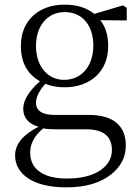

<svg xmlns="http://www.w3.org/2000/svg" viewBox="-20 -545 596 827"><path d="M267 262C348 262 412 243 459 206C501 172 522 131 522 82C522 -3 468 -50 363 -50H215C162 -50 135 -68 135 -103C135 -126 148 -153 175 -184C199 -174 227 -169 258 -169C313 -169 358 -185 393 -216C428 -249 446 -292 446 -347C446 -392 435 -429 412 -458L526 -457V-511L510 -522L386 -485C353 -512 311 -525 258 -525C203 -525 158 -509 123 -478C88 -445 70 -402 70 -347C70 -277 97 -226 152 -195C104 -152 80 -112 80 -77C80 -38 102 -12 146 1C79 35 45 76 45 124C45 165 64 198 101 223C140 249 195 262 267 262ZM268 224C219 224 180 215 153 196C124 177 110 149 110 112C110 73 129 39 166 8C181 11 200 12 223 12H351C425 12 462 42 462 101C462 136 446 165 413 188C378 212 329 224 268 224ZM256 -201C184 -201 135 -261 135 -347C135 -433 184 -493 259 -493C334 -493 382 -436 382 -349C382 -261 332 -201 256 -201Z"/></svg>

Font: AllPunType Light
Style: Regular
Weight: 300
Version: 1.0